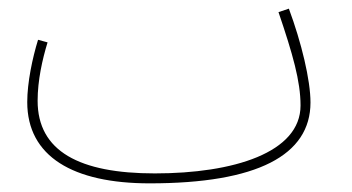

<svg xmlns="http://www.w3.org/2000/svg" viewBox="-20 -403 813 444"><path d="M326 21C575 21 698 -44 698 -166C698 -218 677 -305 648 -383L624 -375C657 -278 675 -215 675 -159C675 -50 520 -2 338 -2C164 -2 67 -53 67 -170C67 -217 78 -266 90 -305L68 -311C55 -269 43 -212 43 -167C43 -41 149 21 326 21Z"/></svg>

Font: Noto Sans Arabic UI Cn Th
Style: Regular
Weight: 100
Width: 3
Designer: Monotype Design Team, Nadine Chahine and Nizar Qandah
Foundry: Monotype Imaging Inc.
Version: Version 2.010